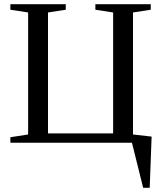

<svg xmlns="http://www.w3.org/2000/svg" viewBox="-20 -675 762 908"><path d="M609 -39 697 -29 688 213H657L604 0H29V-26L113 -39V-616L29 -629V-655H291V-629L207 -616V-44H515V-616L431 -629V-655H693V-629L609 -616Z"/></svg>

Font: Libra Serif Modern
Style: Regular
Weight: 400
Designer: Stefan Peev, Context Ltd
Foundry: Stefan Peev, Context Ltd
Version: Version 1.000